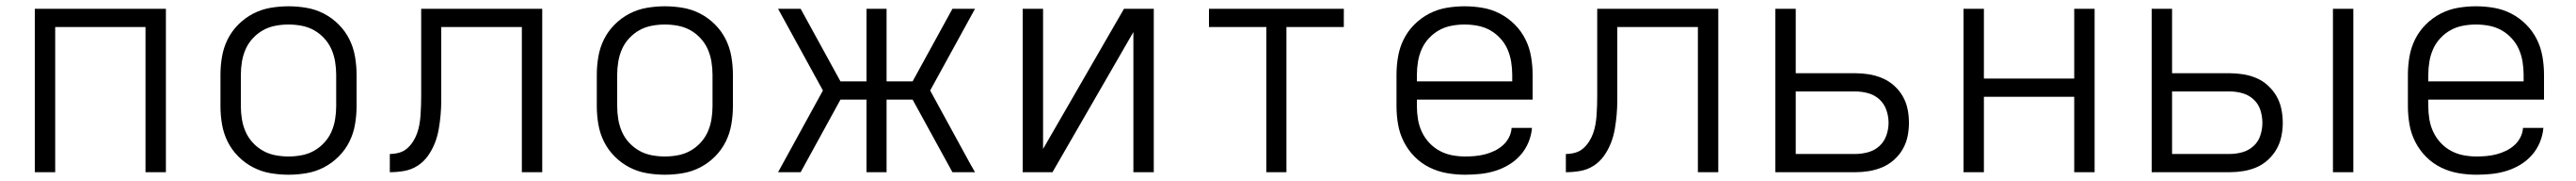

<svg xmlns="http://www.w3.org/2000/svg" viewBox="-20 -548 8215 576"><path d="M91 0V-520H509V0H444V-462H156V0Z M900 8Q871 8 842 3Q813 -2 787 -15.5Q761 -29 740 -50Q719 -71 706 -97Q693 -123 688 -152Q683 -181 683 -210V-310Q683 -339 688 -368Q693 -397 706 -423Q719 -449 740 -470Q761 -491 787 -504.5Q813 -518 842 -523Q871 -528 900 -528Q929 -528 958 -523Q987 -518 1013 -504.5Q1039 -491 1060 -470Q1081 -449 1094 -423Q1107 -397 1112 -368Q1117 -339 1117 -310V-210Q1117 -181 1112 -152Q1107 -123 1094 -97Q1081 -71 1060 -50Q1039 -29 1013 -15.5Q987 -2 958 3Q929 8 900 8ZM900 -50Q921 -50 942 -54Q963 -58 981 -68Q999 -78 1013.5 -93.5Q1028 -109 1036.5 -128Q1045 -147 1048.5 -168Q1052 -189 1052 -210V-310Q1052 -331 1048.5 -352Q1045 -373 1036.5 -392Q1028 -411 1013.5 -426.5Q999 -442 981 -452Q963 -462 942 -466Q921 -470 900 -470Q879 -470 858 -466Q837 -462 819 -452Q801 -442 786.5 -426.5Q772 -411 763.5 -392Q755 -373 751.5 -352Q748 -331 748 -310V-210Q748 -189 751.5 -168Q755 -147 763.5 -128Q772 -109 786.5 -93.5Q801 -78 819 -68Q837 -58 858 -54Q879 -50 900 -50Z M1223 0V-58Q1238 -58 1252.5 -62Q1267 -66 1278 -75.5Q1289 -85 1297 -97.5Q1305 -110 1310 -124Q1315 -138 1317.5 -152.5Q1320 -167 1321 -182Q1322 -197 1322.5 -212Q1323 -227 1323 -241V-520H1709V0H1644V-462H1387V-275Q1387 -252 1387 -229Q1387 -206 1385 -183Q1383 -160 1379 -137Q1375 -114 1366.5 -92.5Q1358 -71 1344.5 -52Q1331 -33 1311.5 -20.5Q1292 -8 1269 -4Q1246 0 1223 0Z M2100 8Q2071 8 2042 3Q2013 -2 1987 -15.5Q1961 -29 1940 -50Q1919 -71 1906 -97Q1893 -123 1888 -152Q1883 -181 1883 -210V-310Q1883 -339 1888 -368Q1893 -397 1906 -423Q1919 -449 1940 -470Q1961 -491 1987 -504.5Q2013 -518 2042 -523Q2071 -528 2100 -528Q2129 -528 2158 -523Q2187 -518 2213 -504.5Q2239 -491 2260 -470Q2281 -449 2294 -423Q2307 -397 2312 -368Q2317 -339 2317 -310V-210Q2317 -181 2312 -152Q2307 -123 2294 -97Q2281 -71 2260 -50Q2239 -29 2213 -15.5Q2187 -2 2158 3Q2129 8 2100 8ZM2100 -50Q2121 -50 2142 -54Q2163 -58 2181 -68Q2199 -78 2213.5 -93.5Q2228 -109 2236.5 -128Q2245 -147 2248.5 -168Q2252 -189 2252 -210V-310Q2252 -331 2248.5 -352Q2245 -373 2236.5 -392Q2228 -411 2213.5 -426.5Q2199 -442 2181 -452Q2163 -462 2142 -466Q2121 -470 2100 -470Q2079 -470 2058 -466Q2037 -462 2019 -452Q2001 -442 1986.5 -426.5Q1972 -411 1963.5 -392Q1955 -373 1951.5 -352Q1948 -331 1948 -310V-210Q1948 -189 1951.5 -168Q1955 -147 1963.5 -128Q1972 -109 1986.5 -93.5Q2001 -78 2019 -68Q2037 -58 2058 -54Q2079 -50 2100 -50Z M3089 0H3017L2890 -231H2807V0H2743V-231H2660L2533 0H2461L2604 -260L2461 -520H2533L2660 -289H2743V-520H2807V-289H2890L3017 -520H3089L2946 -260L3073 -28Z M3241 0V-520H3306V-74L3564 -520H3659V0H3594V-446L3336 0Z M4018 0V-462H3835V-520H4265V-462H4082V0Z M4652 8Q4623 8 4594 3Q4565 -2 4538.5 -15Q4512 -28 4491 -49Q4470 -70 4456.5 -96.5Q4443 -123 4438 -152Q4433 -181 4433 -210V-310Q4433 -339 4438 -368Q4443 -397 4456 -423Q4469 -449 4490 -470Q4511 -491 4537 -504.5Q4563 -518 4592 -523Q4621 -528 4650 -528Q4679 -528 4708 -523Q4737 -518 4763 -504.5Q4789 -491 4810 -470Q4831 -449 4844 -423Q4857 -397 4862 -368Q4867 -339 4867 -310V-231H4498V-210Q4498 -189 4501.5 -168Q4505 -147 4514 -128Q4523 -109 4537.5 -93.5Q4552 -78 4570.5 -68Q4589 -58 4610 -54Q4631 -50 4652 -50Q4668 -50 4684 -51.5Q4700 -53 4715.5 -57Q4731 -61 4745.5 -68Q4760 -75 4772 -85.5Q4784 -96 4791.5 -110.5Q4799 -125 4800 -141H4865Q4863 -117 4853.5 -94.5Q4844 -72 4828 -54Q4812 -36 4791 -23.5Q4770 -11 4747 -4Q4724 3 4700 5.5Q4676 8 4652 8ZM4802 -289V-310Q4802 -331 4798.5 -352Q4795 -373 4786.5 -392Q4778 -411 4763.5 -426.5Q4749 -442 4731 -452Q4713 -462 4692 -466Q4671 -470 4650 -470Q4629 -470 4608 -466Q4587 -462 4569 -452Q4551 -442 4536.5 -426.5Q4522 -411 4513.5 -392Q4505 -373 4501.5 -352Q4498 -331 4498 -310V-289Z M4973 0V-58Q4988 -58 5002.5 -62Q5017 -66 5028 -75.5Q5039 -85 5047 -97.5Q5055 -110 5060 -124Q5065 -138 5067.5 -152.5Q5070 -167 5071 -182Q5072 -197 5072.5 -212Q5073 -227 5073 -241V-520H5459V0H5394V-462H5137V-275Q5137 -252 5137 -229Q5137 -206 5135 -183Q5133 -160 5129 -137Q5125 -114 5116.5 -92.5Q5108 -71 5094.5 -52Q5081 -33 5061.5 -20.5Q5042 -8 5019 -4Q4996 0 4973 0Z M5641 0V-520H5706V-315H5896Q5918 -315 5939.5 -311.5Q5961 -308 5981.5 -299.5Q6002 -291 6019 -276Q6036 -261 6047 -242Q6058 -223 6062.5 -201.5Q6067 -180 6067 -157Q6067 -135 6062.5 -113.5Q6058 -92 6047 -73Q6036 -54 6019 -39Q6002 -24 5981.5 -15.5Q5961 -7 5939.5 -3.5Q5918 0 5896 0ZM5706 -58H5896Q5916 -58 5936.5 -63.5Q5957 -69 5972.5 -83Q5988 -97 5995 -117Q6002 -137 6002 -157Q6002 -178 5995 -198Q5988 -218 5972.5 -232Q5957 -246 5936.5 -251.5Q5916 -257 5896 -257H5706Z M6241 0V-520H6306V-298H6594V-520H6659V0H6594V-240H6306V0Z M7419 0V-520H7484V0ZM6841 0V-520H6906V-315H7089Q7111 -315 7133 -311.5Q7155 -308 7175 -299.5Q7195 -291 7211.5 -276Q7228 -261 7239 -242Q7250 -223 7254.5 -201Q7259 -179 7259 -157Q7259 -136 7254.5 -114Q7250 -92 7239 -73Q7228 -54 7211.5 -39Q7195 -24 7175 -15.5Q7155 -7 7133 -3.5Q7111 0 7089 0ZM7089 -58Q7110 -58 7130 -63.5Q7150 -69 7165.5 -83Q7181 -97 7187.5 -117Q7194 -137 7194 -157Q7194 -178 7187.5 -198Q7181 -218 7165.5 -232Q7150 -246 7130 -251.5Q7110 -257 7089 -257H6906V-58Z M7877 8Q7848 8 7819 3Q7790 -2 7763.5 -15Q7737 -28 7716 -49Q7695 -70 7681.5 -96.5Q7668 -123 7663 -152Q7658 -181 7658 -210V-310Q7658 -339 7663 -368Q7668 -397 7681 -423Q7694 -449 7715 -470Q7736 -491 7762 -504.5Q7788 -518 7817 -523Q7846 -528 7875 -528Q7904 -528 7933 -523Q7962 -518 7988 -504.5Q8014 -491 8035 -470Q8056 -449 8069 -423Q8082 -397 8087 -368Q8092 -339 8092 -310V-231H7723V-210Q7723 -189 7726.5 -168Q7730 -147 7739 -128Q7748 -109 7762.5 -93.5Q7777 -78 7795.5 -68Q7814 -58 7835 -54Q7856 -50 7877 -50Q7893 -50 7909 -51.5Q7925 -53 7940.5 -57Q7956 -61 7970.5 -68Q7985 -75 7997 -85.5Q8009 -96 8016.5 -110.5Q8024 -125 8025 -141H8090Q8088 -117 8078.5 -94.5Q8069 -72 8053 -54Q8037 -36 8016 -23.5Q7995 -11 7972 -4Q7949 3 7925 5.5Q7901 8 7877 8ZM8027 -289V-310Q8027 -331 8023.5 -352Q8020 -373 8011.5 -392Q8003 -411 7988.5 -426.5Q7974 -442 7956 -452Q7938 -462 7917 -466Q7896 -470 7875 -470Q7854 -470 7833 -466Q7812 -462 7794 -452Q7776 -442 7761.5 -426.5Q7747 -411 7738.5 -392Q7730 -373 7726.5 -352Q7723 -331 7723 -310V-289Z"/></svg>

Font: Iosevka Aile Light
Style: Regular
Weight: 300
Designer: Belleve Invis
Foundry: Belleve Invis
Version: Version 27.3.5; ttfautohint (v1.8.4)